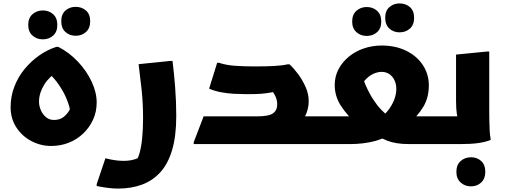

<svg xmlns="http://www.w3.org/2000/svg" viewBox="-20 -842 2954 1122"><path d="M42 -215Q42 -279 64 -336Q86 -393 124 -439Q162 -485 210 -518.5Q258 -552 309 -568H321Q384 -536 435 -482Q486 -428 515.5 -365Q545 -302 545 -243Q545 -189 524 -143Q503 -97 466.5 -62Q430 -27 382 -8Q334 11 279 11Q218 11 163.5 -17.5Q109 -46 75.5 -97.5Q42 -149 42 -215ZM208 -248Q208 -223 218.5 -198.5Q229 -174 248.5 -157.5Q268 -141 295 -141Q329 -141 351 -158Q373 -175 386 -199Q399 -223 403 -243L393 -152Q394 -192 380.5 -233.5Q367 -275 345 -313Q323 -351 297.5 -381Q272 -411 250 -428L319 -427Q294 -410 273.5 -390.5Q253 -371 238.5 -347.5Q224 -324 216 -299Q208 -274 208 -248ZM422 -633Q387 -633 362.5 -655Q338 -677 338 -718Q338 -759 362.5 -780.5Q387 -802 422 -802Q458 -802 482.5 -780.5Q507 -759 507 -718Q507 -677 482.5 -655Q458 -633 422 -633ZM230 -612Q195 -612 170 -634Q145 -656 145 -696Q145 -737 170 -759Q195 -781 230 -781Q266 -781 290.5 -759Q315 -737 315 -696Q315 -656 290.5 -634Q266 -612 230 -612Z M596 83Q623 90 650 94Q677 98 702 98Q741 98 770.5 88Q800 78 811 69L767 113Q785 90 795.5 52.5Q806 15 811 -36.5Q816 -88 816 -151Q816 -239 807.5 -318Q799 -397 790 -467L976 -486H988Q997 -417 1003.5 -332.5Q1010 -248 1010 -165Q1010 -47 986 34Q962 115 917 164.5Q872 214 809.5 237Q747 260 670 260Q644 260 615 256.5Q586 253 565.5 249Q545 245 545 245V234Z M1454 0V-162H1874V-20L1854 0ZM1112 -11 1170 -162H1481Q1550 -162 1575 -179.5Q1600 -197 1600 -232Q1600 -259 1588 -282.5Q1576 -306 1563 -320L1641 -318Q1596 -307 1564 -301.5Q1532 -296 1505.5 -294Q1479 -292 1450 -292H1410Q1383 -292 1346 -294Q1309 -296 1271.5 -303Q1234 -310 1202 -324L1249 -475H1260Q1302 -461 1354 -457.5Q1406 -454 1455 -454H1487Q1536 -454 1583 -456.5Q1630 -459 1660 -466H1672Q1697 -443 1722.5 -408.5Q1748 -374 1766 -333.5Q1784 -293 1784 -251Q1784 -202 1760.5 -157.5Q1737 -113 1680 -79L1649 -20Q1622 -11 1588 -5.5Q1554 0 1512 0H1112Z M2210 -576Q2292 -576 2354.5 -545Q2417 -514 2451.5 -461Q2486 -408 2486 -343Q2486 -271 2453.5 -217.5Q2421 -164 2370 -121L2330 -162H2564V-20L2544 0H2370Q2293 0 2241 -20.5Q2189 -41 2152 -77L2298 -83Q2239 -36 2172 -18Q2105 0 2023 0H1854V-142L1874 -162H2109L2064 -120Q2010 -166 1973 -222.5Q1936 -279 1936 -345Q1936 -395 1958 -437Q1980 -479 2018 -510.5Q2056 -542 2106 -559Q2156 -576 2210 -576ZM2069 -299 2086 -445Q2097 -389 2117.5 -342.5Q2138 -296 2161.5 -260Q2185 -224 2208.5 -200Q2232 -176 2248 -165L2192 -148Q2223 -166 2246 -194.5Q2269 -223 2282.5 -256.5Q2296 -290 2296 -323Q2296 -349 2286 -371.5Q2276 -394 2256.5 -408Q2237 -422 2210 -422Q2187 -422 2161.5 -410.5Q2136 -399 2112 -372.5Q2088 -346 2069 -299ZM2315 -653Q2280 -653 2255.5 -675Q2231 -697 2231 -738Q2231 -779 2255.5 -800.5Q2280 -822 2315 -822Q2351 -822 2375.5 -800.5Q2400 -779 2400 -738Q2400 -697 2375.5 -675Q2351 -653 2315 -653ZM2123 -632Q2088 -632 2063 -654Q2038 -676 2038 -716Q2038 -757 2063 -779Q2088 -801 2123 -801Q2159 -801 2183.5 -779Q2208 -757 2208 -716Q2208 -676 2183.5 -654Q2159 -632 2123 -632Z M2524 0V-142L2544 -162H2732L2668 -135Q2654 -146 2649.5 -177Q2645 -208 2645 -252V-523L2827 -541H2839V-189Q2839 -169 2839.5 -139Q2840 -109 2841.5 -79.5Q2843 -50 2847 -32V-24Q2817 -12 2775 -6Q2733 0 2670 0ZM2647 162Q2647 121 2672 99Q2697 77 2732 77Q2768 77 2792 99Q2816 121 2816 162Q2816 202 2792 224.5Q2768 247 2732 247Q2697 247 2672 224.5Q2647 202 2647 162Z"/></svg>

Font: Kufam ExtraBold
Style: Regular
Weight: 800
Designer: Wael Morcos, Artur Schmal
Foundry: Original Type
Version: Version 1.300; ttfautohint (v1.8.3)